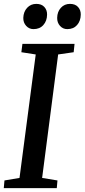

<svg xmlns="http://www.w3.org/2000/svg" viewBox="-20 -969 437 989"><path d="M-0.5 0 3 -39.5 80.5 -52.5 164 -688.5 90 -700 95.5 -743H364L359.5 -700L279.5 -688.5L197 -52.5L276 -39.5L272.5 0ZM152.5 -819Q130 -819 114.8 -835.8Q99.5 -852.5 100 -877Q101 -908.5 119.8 -928.8Q138.5 -949 167 -949Q194 -949 208.5 -933Q223 -917 222.5 -893.5Q222 -861 203.2 -840Q184.5 -819 152.5 -819ZM326.5 -819Q304 -819 289 -835.8Q274 -852.5 274.5 -877Q275 -908.5 293.5 -928.8Q312 -949 340.5 -949Q367.5 -949 382 -933Q396.5 -917 396 -893.5Q395.5 -861 377 -840Q358.5 -819 326.5 -819Z"/></svg>

Font: Merriweather 28pt Medium
Style: Italic
Weight: 500
Italic angle: -7.8°
Version: Version 2.101